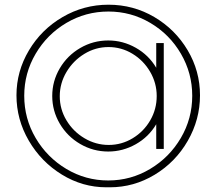

<svg xmlns="http://www.w3.org/2000/svg" viewBox="-20 -783 920 816"><path d="M50 -378Q50 -480 103 -569Q156 -658 246 -710.5Q336 -763 441 -763Q547 -763 636 -710.5Q725 -658 777.5 -569.5Q830 -481 830 -378Q830 -275 778 -184.5Q726 -94 637.5 -40.5Q549 13 447 13H432Q331 13 243 -41Q155 -95 102.5 -185Q50 -275 50 -378ZM797 -376Q797 -472 749 -554.5Q701 -637 619 -685.5Q537 -734 441 -734Q344 -734 262 -685.5Q180 -637 131.5 -554.5Q83 -472 83 -376Q83 -279 131.5 -196.5Q180 -114 262 -65Q344 -16 440 -16Q536 -16 618 -65Q700 -114 748.5 -196.5Q797 -279 797 -376ZM202 -375Q202 -438 234 -492.5Q266 -547 321 -579Q376 -611 440 -611Q502 -611 557 -580Q612 -549 644 -495V-600H676V-150H644V-255Q612 -201 557 -170Q502 -139 440 -139Q376 -139 321 -171Q266 -203 234 -257.5Q202 -312 202 -375ZM646 -375Q646 -430 618 -478Q590 -526 543 -554.5Q496 -583 441 -583Q386 -583 338.5 -554Q291 -525 262.5 -477Q234 -429 234 -374Q234 -319 262.5 -271.5Q291 -224 339 -195.5Q387 -167 442 -167Q497 -167 544 -195.5Q591 -224 618.5 -271.5Q646 -319 646 -375Z"/></svg>

Font: Poiret One
Style: Regular
Weight: 400
Designer: Denis Masharov (denis.masharov@gmail.com), Cyreal (Charset Expansion)
Foundry: Denis Masharov
Version: Version 1.101